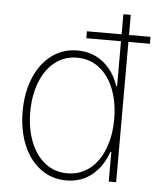

<svg xmlns="http://www.w3.org/2000/svg" viewBox="-52 -752 668 808"><g transform="rotate(5 282.0 -348.0)"><path d="M49.8 -263.7Q49.8 -342.3 75.7 -404.8Q101.6 -467.3 148.7 -502.7Q195.8 -538.1 257.8 -538.1Q321.3 -538.1 367.2 -501.2Q413.1 -464.4 432.6 -403.3H436.5V-592.8H290V-622.1H436.5V-707H467.8V-622.1H558.6V-592.8H467.8V0H436.5V-125H432.6Q411.1 -63 366 -26.1Q320.8 10.7 257.8 10.7Q195.3 10.7 148.2 -24.7Q101.1 -60.1 75.4 -122.3Q49.8 -184.6 49.8 -263.7ZM436.5 -263.7Q436.5 -333.5 415 -389.2Q393.6 -444.8 353.3 -476.3Q313 -507.8 258.8 -507.8Q205.1 -507.8 165 -476.1Q125 -444.3 103.5 -388.9Q82 -333.5 82 -263.7Q82 -193.8 103.5 -138.4Q125 -83 165 -51.3Q205.1 -19.5 258.8 -19.5Q313 -19.5 353.3 -51Q393.6 -82.5 415 -138.2Q436.5 -193.8 436.5 -263.7Z"/></g></svg>

Font: Pretendard GOV Thin
Style: Regular
Weight: 100
Designer: Base glyphs from Inter by Rasmus Andersson; Hangeul glyphs from Noto Sans CJK(Source Han Sans) by Jang Soo-young and Kan
Foundry: Kil Hyung-jin
Version: Version 1.309